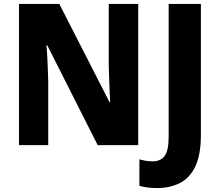

<svg xmlns="http://www.w3.org/2000/svg" viewBox="-20 -734 1112 971"><path d="M679 0H474L219 -505H215Q219 -457 221 -408Q223 -359 224 -319V0H76V-714H280L534 -217H537Q535 -263 533 -310Q531 -357 530 -396V-714H679ZM774 217Q747 217 725 214Q703 211 685 206V72Q700 76 716 79Q732 82 750 82Q793 82 813 54.5Q833 27 833 -45V-714H996V-52Q996 47 968.5 106Q941 165 891 191Q841 217 774 217Z"/></svg>

Font: Noto Sans SemiCondensed ExtraBold
Style: Regular
Weight: 800
Width: 4
Designer: Monotype Design Team
Foundry: Monotype Imaging Inc.
Version: Version 2.013; ttfautohint (v1.8.4.7-5d5b)